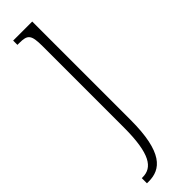

<svg xmlns="http://www.w3.org/2000/svg" viewBox="-270 -529 762 762"><g transform="rotate(-45 111.0 -148.0)"><path d="M9 240H19C87 240 141 198 141 16V-536H34V-512H44C91 -512 101 -502 101 -437V18C101 167 68 211 14 211H9Z"/></g></svg>

Font: Noto Serif Thai ExtraCondensed ExtraLight
Style: Regular
Weight: 200
Width: 2
Designer: Monotype Design Team
Foundry: Monotype Imaging Inc.
Version: Version 2.002